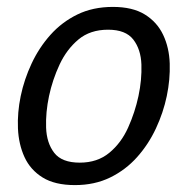

<svg xmlns="http://www.w3.org/2000/svg" viewBox="-20 -528 543 556"><path d="M40 -250Q50 -298 71.5 -344Q93 -390 126 -427Q159 -464 204 -486Q249 -508 307 -508Q364 -508 399.5 -486Q435 -464 452.5 -427Q470 -390 471.5 -344Q473 -298 463 -250Q453 -202 431.5 -156Q410 -110 377 -73Q344 -36 299 -14Q254 8 197 8Q139 8 103.5 -14Q68 -36 51 -73Q34 -110 32 -156Q30 -202 40 -250ZM122 -250Q112 -203 113.5 -158.5Q115 -114 137 -85.5Q159 -57 211 -57Q262 -57 296.5 -85.5Q331 -114 351 -158.5Q371 -203 381 -250Q391 -297 389.5 -341Q388 -385 366 -413.5Q344 -442 293 -442Q241 -442 207 -413.5Q173 -385 152.5 -341Q132 -297 122 -250Z"/></svg>

Font: Epunda Sans
Style: Italic
Weight: 400
Italic angle: -12.0243°
Designer: Simon Atzbach
Foundry: typofactur
Version: Version 2.204; ttfautohint (v1.8.4.7-5d5b)